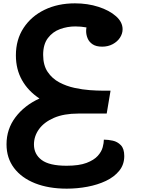

<svg xmlns="http://www.w3.org/2000/svg" viewBox="-20 -654 919 1148"><path d="M379 474Q271 474 190 442Q109 410 64 350.5Q19 291 19 209Q19 118 72.5 47Q126 -24 216 -65Q148 -110 111.5 -175Q75 -240 75 -323Q75 -417 121 -487Q167 -557 246.5 -595.5Q326 -634 428 -634Q504 -634 569 -613Q634 -592 673.5 -557Q713 -522 713 -479Q713 -453 697.5 -429Q682 -405 654 -390Q626 -375 591 -375Q555 -375 534 -389Q513 -403 504 -424.5Q495 -446 495 -468Q495 -479 497 -490Q481 -493 464 -494.5Q447 -496 430 -496Q383 -496 339 -480Q295 -464 266.5 -426.5Q238 -389 238 -326Q238 -264 265 -224Q292 -184 334.5 -161.5Q377 -139 425.5 -128.5Q474 -118 517.5 -115Q561 -112 589 -112H641L618 25H448Q362 25 303 50.5Q244 76 213.5 118Q183 160 183 210Q183 268 229 302.5Q275 337 378 337Q453 337 497.5 320Q542 303 564.5 278Q587 253 594 226.5Q601 200 601 181Q626 181 654 187Q682 193 702.5 214Q723 235 723 279Q723 330 693 367Q663 404 613.5 427.5Q564 451 503 462.5Q442 474 379 474Z"/></svg>

Font: Lemonada SemiBold
Style: Regular
Weight: 600
Designer: Mohamed Gaber (Arabic), Eduardo Tunni (Latin)
Foundry: Kief Type Foundry
Version: Version 4.005; ttfautohint (v1.8.3)